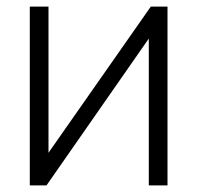

<svg xmlns="http://www.w3.org/2000/svg" viewBox="-20 -560 596 580"><path d="M486 -540H435.5L126.5 -98.5V-540H70V0H120.5L429.5 -443.5V0H486Z"/></svg>

Font: Eudonet Light
Style: Regular
Weight: 300
Designer: Mikhail Sharanda
Foundry: Mikhail Sharanda
Version: Version 4.503;Glyphs 3.1.2 (3151)